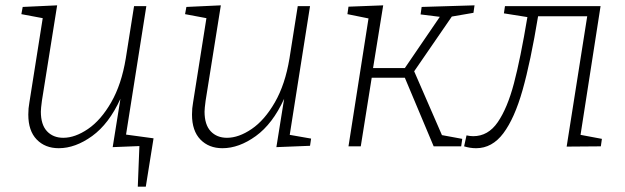

<svg xmlns="http://www.w3.org/2000/svg" viewBox="-20 -548 2342 719"><path d="M452 -44 555 -30 526 151H496L502 -1L402 3L431 -178Q388 -84 325 -38.5Q262 7 200 7Q149 7 117.5 -25.5Q86 -58 86 -119Q86 -143 90 -164L140 -480L60 -495L65 -522L194 -528L137 -171Q133 -141 133 -130Q133 -81 156 -56.5Q179 -32 217 -32Q261 -32 309.5 -65Q358 -98 396.5 -165Q435 -232 451 -329L482 -525H528Z M1065 -43 1145 -29 1141 -2 1015 3 1044 -178Q1001 -84 938 -38.5Q875 7 813 7Q762 7 730.5 -25.5Q699 -58 699 -119Q699 -143 703 -164L753 -480L673 -495L678 -522L807 -528L750 -171Q746 -141 746 -130Q746 -81 769 -56.5Q792 -32 830 -32Q874 -32 922.5 -65Q971 -98 1009.5 -165Q1048 -232 1064 -329L1095 -525H1141Z M1753 -500 1672 -486 1531 -281 1635 -42 1711 -28 1707 0H1604L1496 -257H1372L1331 0H1285L1360 -479L1281 -495L1285 -523L1415 -528L1377 -293H1496L1627 -485L1555 -494L1559 -522L1757 -528Z M2154 -43 2234 -28 2230 0 2102 1 2179 -487H1995Q1967 -317 1937 -211Q1907 -105 1865 -49Q1823 7 1763 7Q1740 7 1718 0L1727 -41Q1741 -38 1752 -38Q1808 -38 1844 -90.5Q1880 -143 1904.5 -235.5Q1929 -328 1955 -484L1867 -498L1871 -525H2229Z"/></svg>

Font: Bitter Pro Light
Style: Italic
Weight: 300
Italic angle: -9°
Designer: Sol Matas, and Bitter project Authors
Foundry: Sol Matas
Version: Version 1.010